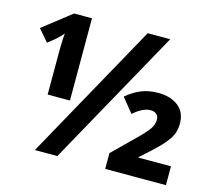

<svg xmlns="http://www.w3.org/2000/svg" viewBox="-102 -839 1078 965"><g transform="rotate(15 437.0 -357.0)"><path d="M156 0 552 -714H669L273 0ZM146 -286V-504Q146 -517 146.5 -538Q147 -559 148 -578.5Q149 -598 150 -605Q144 -597 132.5 -585.5Q121 -574 113 -567L75 -537L22 -599L169 -714H262V-286ZM522 0V-82L631 -189Q676 -233 692.5 -256.5Q709 -280 709 -306Q709 -324 697.5 -334Q686 -344 666 -344Q627 -344 578 -301L518 -375Q550 -403 589.5 -420.5Q629 -438 682 -438Q747 -438 786.5 -406.5Q826 -375 826 -316Q826 -271 801 -234Q776 -197 717 -144L666 -98H838V0Z"/></g></svg>

Font: Noto IKEA Arabic
Style: Bold
Weight: 700
Designer: Monotype Design Team
Foundry: Monotype Imaging Inc.
Version: Version 1.200